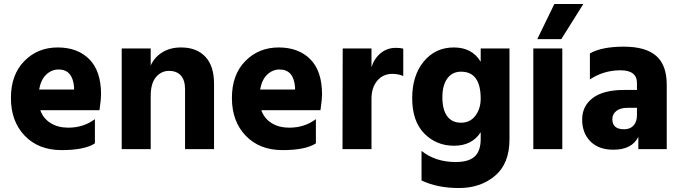

<svg xmlns="http://www.w3.org/2000/svg" viewBox="-20 -751 3433 967"><path d="M275 -401Q240 -401 213 -375.5Q186 -350 177 -300H353V-312Q346 -401 275 -401ZM458 -29Q406 5 290 5Q174 5 104.5 -67.5Q35 -140 35 -257.5Q35 -375 102.5 -443.5Q170 -512 270.5 -512Q371 -512 430 -452.5Q489 -393 489 -275Q489 -252 481 -196H183Q198 -154 235 -131Q272 -108 324 -108Q401 -108 458 -151Z M1058 0H912V-302Q912 -347 891 -370.5Q870 -394 831 -394Q792 -394 765.5 -362.5Q739 -331 739 -268V0H593V-507H739V-421Q758 -463 797.5 -487.5Q837 -512 892 -512Q970 -512 1014 -465.5Q1058 -419 1058 -329Z M1388 -401Q1353 -401 1326 -375.5Q1299 -350 1290 -300H1466V-312Q1459 -401 1388 -401ZM1571 -29Q1519 5 1403 5Q1287 5 1217.5 -67.5Q1148 -140 1148 -257.5Q1148 -375 1215.5 -443.5Q1283 -512 1383.5 -512Q1484 -512 1543 -452.5Q1602 -393 1602 -275Q1602 -252 1594 -196H1296Q1311 -154 1348 -131Q1385 -108 1437 -108Q1514 -108 1571 -151Z M1851 0H1705L1706 -507H1851V-413Q1865 -457 1897.5 -483.5Q1930 -510 1973 -510Q1997 -510 2011 -506V-368Q1987 -379 1956 -379Q1909 -379 1880 -344.5Q1851 -310 1851 -253Z M2401 -254Q2401 -390 2302 -390Q2258 -390 2233 -356Q2208 -322 2208 -260.5Q2208 -199 2232 -166Q2256 -133 2302 -133Q2348 -133 2374.5 -168.5Q2401 -204 2401 -254ZM2546 -49Q2546 73 2473 134.5Q2400 196 2291.5 196Q2183 196 2103 158V9Q2173 65 2275 65Q2341 65 2371 37Q2401 9 2401 -51V-85Q2357 -17 2267 -17Q2177 -17 2116.5 -79Q2056 -141 2056 -256Q2056 -371 2114.5 -441.5Q2173 -512 2265.5 -512Q2358 -512 2401 -440V-507H2546Z M2807 -554H2686L2772 -731H2918ZM2812 0H2666V-507H2812Z M3069 3Q2995 3 2953.5 -39Q2912 -81 2912 -149Q2912 -217 2965.5 -257.5Q3019 -298 3124 -298H3188V-333Q3188 -397 3104.5 -397Q3021 -397 2951 -351V-482Q3011 -516 3121.5 -516Q3232 -516 3285 -469.5Q3338 -423 3338 -325V0H3195V-62Q3163 3 3069 3ZM3123 -100Q3154 -100 3171 -119Q3188 -138 3188 -171V-208H3141Q3104 -208 3084 -192Q3064 -176 3064 -151Q3064 -100 3123 -100Z"/></svg>

Font: Hind Mysuru
Style: Bold
Weight: 700
Designer: Manushi Parikh, Hitesh Malaviya
Foundry: Indian Type Foundry
Version: Version 0.703;PS 1.0;hotconv 1.0.86;makeotf.lib2.5.63406